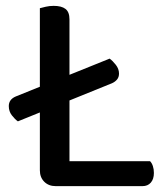

<svg xmlns="http://www.w3.org/2000/svg" viewBox="-20 -634 567 655"><path d="M362 -350 41 -220Q31 -227 20.5 -240.5Q10 -254 10 -272Q10 -295 34 -305L354 -434Q364 -427 375 -413Q386 -399 386 -383Q386 -371 379.5 -363Q373 -355 362 -350ZM116 -372H217V-8L170 1Q146 1 131 -14Q116 -29 116 -53ZM170 1V-84H492Q498 -78 501.5 -67.5Q505 -57 505 -44Q505 -23 494.5 -11Q484 1 466 1ZM217 -278H116V-606Q123 -608 136 -611Q149 -614 163 -614Q190 -614 203.5 -603.5Q217 -593 217 -568Z"/></svg>

Font: Baloo Tamma 2 Medium
Style: Regular
Weight: 500
Designer: Divya Kowshik, Shuchita Grover and Ek Type
Foundry: Ek Type
Version: Version 1.700